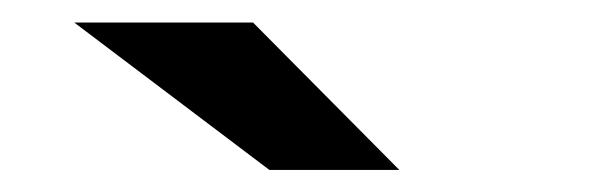

<svg xmlns="http://www.w3.org/2000/svg" viewBox="-20 -741 540 173"><path d="M46.9 -720.7H208L339.8 -587.9H222.7Z"/></svg>

Font: Altinn-DIN Exp
Style: DINExp-Bold
Weight: 700
Width: 7
Designer: Charles Nix
Foundry: Altinn
Version: Version 2.00